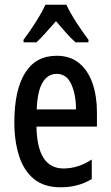

<svg xmlns="http://www.w3.org/2000/svg" viewBox="-20 -786 470 816"><path d="M221 -549Q278 -549 316 -518Q354 -487 373 -432.5Q392 -378 392 -309V-248H135Q138 -70 250 -70Q280 -70 309.5 -79Q339 -88 370 -108V-25Q312 10 238 10Q167 10 124 -25.5Q81 -61 61 -123.5Q41 -186 41 -266Q41 -403 86.5 -476Q132 -549 221 -549ZM221 -472Q183 -472 161 -435.5Q139 -399 136 -321H303Q303 -384 283 -428Q263 -472 221 -472ZM262 -766Q278 -732 304 -691.5Q330 -651 356 -617V-606H301Q281 -624 260.5 -647Q240 -670 218 -696Q195 -670 173.5 -646Q152 -622 135 -606H80V-617Q106 -651 132.5 -693Q159 -735 173 -766Z"/></svg>

Font: Noto Sans Ethiopic ExtraCondensed Medium
Style: Regular
Weight: 500
Width: 2
Designer: Monotype Design Team
Foundry: Monotype Imaging Inc.
Version: Version 2.102; ttfautohint (v1.8.4.7-5d5b)